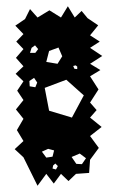

<svg xmlns="http://www.w3.org/2000/svg" viewBox="-20 -566 363 614"><path d="M55 -63 27 -89 55 -115 34 -150 55 -186 31 -216 55 -246 35 -276 55 -306 30 -330 55 -354 31 -381 55 -409 32 -433 55 -457 29 -484 60 -505 76 -537 100 -510 138 -533 175 -510 197 -546 219 -510 241 -531 260 -508 294 -485 268 -453 299 -433 268 -413 307 -387 268 -362 301 -342 268 -322 295 -280 268 -238 289 -214 268 -190 305 -160 268 -131 296 -93 268 -55 265 -13 223 -10 199 13 175 -10 152 21 128 -10 100 28ZM92 -421 81 -413 76 -397H93L102 -409ZM167 -414 137 -403 128 -368 164 -362 179 -386ZM222 -357 214 -355 218 -346 227 -345V-353ZM89 -317 74 -307 75 -290 93 -287 99 -302ZM248 -261 192 -311 123 -285 137 -212 210 -190ZM153 -85 134 -90 114 -81 128 -62 148 -65ZM255 -60 235 -75 209 -64 224 -42 242 -41ZM157 -43 150 -37 148 -27 159 -24 165 -35Z"/></svg>

Font: Rubik Gemstones
Style: Regular
Weight: 400
Designer: Hubert and Fischer, NaN
Foundry: Hubert and Fischer, NaN
Version: Version 2.200